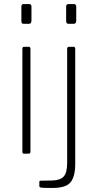

<svg xmlns="http://www.w3.org/2000/svg" viewBox="-20 -762 484 952"><path d="M131 -12Q131 -5 129 -2.5Q127 0 119 0H102Q95 0 93 -2Q91 -4 91 -10V-520Q91 -530 100 -530H122Q131 -530 131 -520ZM136 -660Q136 -644 124 -644H97Q90 -644 88 -648Q86 -652 86 -658V-729Q86 -742 98 -742H124Q136 -742 136 -729ZM353 51Q353 112 330.5 141Q308 170 240 170Q196 170 185.5 168.5Q175 167 175 161V140Q175 137 176.5 135.5Q178 134 181 134L239 133Q279 132 296 113Q313 94 313 46V-520Q313 -530 323 -530H345Q353 -530 353 -520V51ZM358 -660Q358 -644 346 -644H319Q308 -644 308 -658V-729Q308 -742 320 -742H346Q358 -742 358 -729Z"/></svg>

Font: Libre Franklin Thin Thin
Style: Regular
Weight: 250
Version: Version 3.000